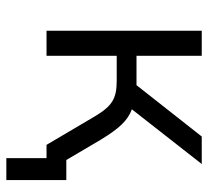

<svg xmlns="http://www.w3.org/2000/svg" viewBox="-46 -496 672 621"><g transform="rotate(90 290.5 -186.0)"><path d="M80 0H161V-227H241C299 -227 323 -213 357 -156L449 0H492V130H563V-64H498L432 -176C396 -235 370 -263 334 -276L511 -502H422L256 -291H161V-502H80Z"/></g></svg>

Font: Poppy and Pepper
Style: Regular
Weight: 400
Designer: Thy Ha
Foundry: Thy Ha
Version: Version 0.001;Glyphs 3.2 (3227)